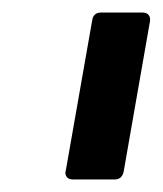

<svg xmlns="http://www.w3.org/2000/svg" viewBox="-20 -783 259 306"><path d="M96 -497Q89 -497 86 -501.5Q83 -506 85 -512L127 -751Q129 -763 141 -763H207Q214 -763 217 -759Q220 -755 219 -749L177 -509Q174 -497 163 -497Z"/></svg>

Font: Open Sauce Two Medium Italic
Style: Regular
Weight: 500
Italic angle: -10°
Designer: Alfredo Marco Pradil
Foundry: Creative Sauce Fz LLC
Version: Version 1.477